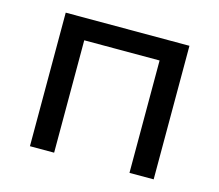

<svg xmlns="http://www.w3.org/2000/svg" viewBox="-82 -633 840 736"><g transform="rotate(15 338.5 -265.0)"><path d="M584 -530H93V0H189V-446H488V0H584Z"/></g></svg>

Font: Rookery
Style: Regular
Weight: 400
Designer: Ryan Kimball / Julieta Ulanovsky
Foundry: Motorola Mobility LLC.
Version: Version 1.0